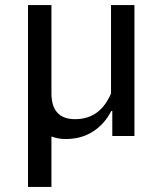

<svg xmlns="http://www.w3.org/2000/svg" viewBox="-20 -534 640 754"><path d="M182 200H90V-514H182V-168Q182 -66 275 -66Q373 -66 416 -167V-514H508V0H421V-98H417Q390 -46 344.5 -17Q299 12 238 12Q208 12 182 2Z"/></svg>

Font: Moralerspace Krypton JPDOC
Style: Regular
Weight: 400
Version: v0.0.6; ttfautohint (v1.8.4.7-5d5b-dirty) -l 6 -r 45 -G 200 